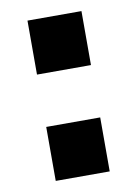

<svg xmlns="http://www.w3.org/2000/svg" viewBox="-64 -534 412 578"><g transform="rotate(-10 142.5 -245.0)"><path d="M60 0V-165H225V0ZM60 -325V-490H225V-325Z"/></g></svg>

Font: Instrument Sans
Style: Bold
Weight: 700
Designer: Rodrigo Fuenzalida
Foundry: fragTYPE
Version: Version 1.000; ttfautohint (v1.8.4.7-5d5b);gftools[0.9.28]